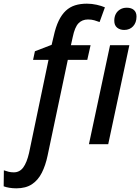

<svg xmlns="http://www.w3.org/2000/svg" viewBox="-127 -785 763 1045"><path d="M-38 240Q-58 240 -76 237Q-94 234 -107 229L-106 142Q-92 147 -79.5 150Q-67 153 -52 153Q-20 153 -0.5 126.5Q19 100 31 48L137 -459H53L63 -506L154 -541L165 -587Q176 -638 192.5 -672Q209 -706 231 -726.5Q253 -747 281.5 -756Q310 -765 346 -765Q373 -765 399.5 -759Q426 -753 444 -745L415 -665Q402 -670 386.5 -674.5Q371 -679 352 -679Q320 -679 300 -658Q280 -637 269 -584L259 -539H366L348 -459H242L132 62Q121 115 100.5 155.5Q80 196 46.5 218Q13 240 -38 240ZM357 0 472 -539H577L462 0ZM549 -622Q526 -622 510.5 -634.5Q495 -647 495 -672Q495 -693 503 -708.5Q511 -724 526.5 -733.5Q542 -743 563 -743Q588 -743 602 -730.5Q616 -718 616 -695Q616 -662 597.5 -642Q579 -622 549 -622Z"/></svg>

Font: Noto Sans Display Medium
Style: Italic
Weight: 500
Italic angle: -12°
Designer: Monotype Design Team
Foundry: Monotype Imaging Inc.
Version: Version 2.003